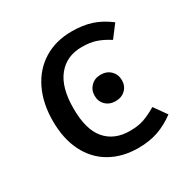

<svg xmlns="http://www.w3.org/2000/svg" viewBox="-131 -657 772 787"><g transform="rotate(-30 255.0 -263.5)"><path d="M481 -482 437 -424Q404 -445 376 -454Q348 -463 311 -463Q239 -463 197.5 -412Q156 -361 156 -261Q156 -161 197 -113.5Q238 -66 311 -66Q349 -66 376 -75Q403 -84 439 -105L481 -46Q442 -17 400.5 -2.5Q359 12 307 12Q231 12 174.5 -20.5Q118 -53 87.5 -114Q57 -175 57 -259Q57 -342 87.5 -405.5Q118 -469 174.5 -504Q231 -539 307 -539Q359 -539 399.5 -526Q440 -513 481 -482ZM386 -263Q386 -236 368 -218.5Q350 -201 321 -201Q293 -201 275 -218.5Q257 -236 257 -263Q257 -290 275 -308Q293 -326 321 -326Q350 -326 368 -308Q386 -290 386 -263Z"/></g></svg>

Font: Fira GO
Style: Regular
Weight: 400
Designer: Carrois Corporate
Foundry: Carrois Corporate GbR
Version: Version 0.300